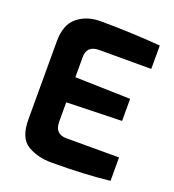

<svg xmlns="http://www.w3.org/2000/svg" viewBox="-135 -845 867 956"><g transform="rotate(20 298.5 -367.5)"><path d="M64 -158V-571Q64 -661 113.5 -700.5Q163 -740 233 -740Q386 -740 553 -727V-603H277Q212 -603 212 -542V-435L505 -427V-310L212 -302V-200Q212 -134 274 -134H553V-10Q420 5 244 5Q172 5 118 -27Q64 -59 64 -158Z"/></g></svg>

Font: Exo
Style: Bold
Weight: 700
Designer: Natanael Gama
Foundry: Natanael Gama
Version: Version 1.500; ttfautohint (v1.6)